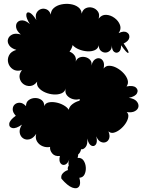

<svg xmlns="http://www.w3.org/2000/svg" viewBox="-20 -746 739 997"><path d="M299 182Q295 166 306 154Q317 142 333 137Q329 125 337 114Q333 99 340 80Q332 104 318 109Q304 114 294.5 102Q285 90 291 64Q265 67 251.5 51Q238 35 240 17Q221 21 202 13.5Q183 6 172.5 -11Q162 -28 168 -51Q153 -28 134 -23Q115 -18 100.5 -27.5Q86 -37 82.5 -56Q79 -75 94 -99Q63 -77 44.5 -81Q26 -85 28 -103.5Q30 -122 62 -145Q46 -162 46 -178Q46 -194 56.5 -203.5Q67 -213 83 -212.5Q99 -212 115 -195Q115 -216 129.5 -226.5Q144 -237 163 -237Q182 -237 196 -226.5Q210 -216 210 -195Q215 -210 232 -214Q249 -218 270.5 -214Q292 -210 310.5 -199.5Q329 -189 337 -176Q340 -193 356.5 -205.5Q373 -218 393 -223Q393 -227 394 -232Q377 -226 358 -231.5Q339 -237 327.5 -251Q316 -265 321 -287Q317 -269 299.5 -261.5Q282 -254 259 -255.5Q236 -257 215 -266Q194 -275 181.5 -289.5Q169 -304 173 -322Q157 -301 137 -299.5Q117 -298 101.5 -309.5Q86 -321 82 -341Q78 -361 94 -382Q66 -374 47.5 -386Q29 -398 23 -418.5Q17 -439 27 -459Q37 -479 65 -487Q38 -495 27.5 -511Q17 -527 21.5 -542.5Q26 -558 43 -566.5Q60 -575 88 -567Q67 -585 64 -602.5Q61 -620 70.5 -630.5Q80 -641 97.5 -640Q115 -639 135 -621Q115 -653 116.5 -669.5Q118 -686 133 -680.5Q148 -675 169 -642Q162 -664 169.5 -678.5Q177 -693 191.5 -698.5Q206 -704 221.5 -697.5Q237 -691 244 -670Q244 -691 259.5 -704.5Q275 -718 298.5 -723Q322 -728 346 -724.5Q370 -721 386.5 -708.5Q403 -696 404 -675Q410 -697 426.5 -704Q443 -711 460.5 -706Q478 -701 488.5 -686Q499 -671 492 -649Q508 -670 531 -669Q554 -668 574.5 -653Q595 -638 603 -616.5Q611 -595 596 -574Q623 -587 638.5 -578Q654 -569 651.5 -551Q649 -533 622 -520Q653 -476 646.5 -471.5Q640 -467 609 -511Q609 -485 597 -476.5Q585 -468 573 -476.5Q561 -485 561 -511Q561 -492 550.5 -482.5Q540 -473 527 -473Q514 -473 503.5 -482.5Q493 -492 493 -511Q489 -493 472 -485.5Q455 -478 433 -479.5Q411 -481 390 -489.5Q369 -498 357 -512Q354 -495 341 -478Q357 -472 367 -458.5Q377 -445 373 -426Q379 -442 393 -447.5Q407 -453 422.5 -449.5Q438 -446 448 -435Q458 -424 455 -405Q460 -428 472.5 -437Q485 -446 497.5 -443Q510 -440 516.5 -426.5Q523 -413 518 -390Q529 -405 548 -404.5Q567 -404 587 -393Q607 -382 622.5 -365Q638 -348 643 -330Q648 -312 637 -297Q671 -304 685.5 -291.5Q700 -279 691.5 -262Q683 -245 649 -238Q677 -234 689 -220.5Q701 -207 699 -192.5Q697 -178 681 -169Q665 -160 638 -164Q649 -154 646 -137.5Q643 -121 631.5 -104Q620 -87 603.5 -74Q587 -61 571 -57Q555 -53 543 -64Q552 -42 547 -27.5Q542 -13 529.5 -8Q517 -3 503 -9.5Q489 -16 480 -38Q487 -8 477.5 4.5Q468 17 454 10Q440 3 433 -27Q436 3 425 17Q414 31 401 29Q398 46 386 56Q386 63 383 74Q403 72 413.5 87Q424 102 425.5 122.5Q427 143 419 159.5Q411 176 392 177Q401 209 390 223Q379 237 355 228Q331 219 299 182Z"/></svg>

Font: Rubik Bubbles
Style: Regular
Weight: 400
Designer: Hubert and Fischer, NaN
Foundry: Hubert and Fischer, NaN
Version: Version 2.200